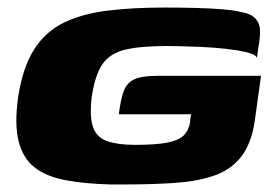

<svg xmlns="http://www.w3.org/2000/svg" viewBox="-20 -485 726 509"><path d="M271 4Q203 2 153 -7.5Q103 -17 72 -41Q41 -65 29.5 -110Q18 -155 28 -227Q40 -306 70.5 -354Q101 -402 150.5 -425.5Q200 -449 266.5 -457Q333 -465 416 -465Q458 -465 497.5 -464Q537 -463 568 -460.5Q599 -458 615 -454Q645 -449 656.5 -436.5Q668 -424 669 -409Q670 -394 668 -379L661 -332Q657 -341 634 -346.5Q611 -352 579.5 -355.5Q548 -359 515.5 -360.5Q483 -362 457.5 -362.5Q432 -363 423 -363Q353 -363 312.5 -353.5Q272 -344 252 -315.5Q232 -287 223 -227Q217 -174 227 -147Q237 -120 265 -110.5Q293 -101 338 -101Q394 -101 424 -107Q454 -113 467 -126Q480 -139 484 -161Q484 -168 485 -173Q486 -178 487 -182H295Q300 -222 308 -243.5Q316 -265 335.5 -274.5Q355 -284 397 -284H672L655 -162Q646 -103 618.5 -68.5Q591 -34 546.5 -19Q502 -4 442.5 0Q383 4 310 4Q300 4 290 4Q280 4 271 4Z"/></svg>

Font: Genos ExtraBold
Style: Italic
Weight: 800
Italic angle: -8°
Version: Version 1.010